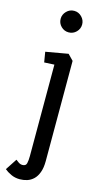

<svg xmlns="http://www.w3.org/2000/svg" viewBox="-176 -773 572 1086"><g transform="rotate(15 110.0 -230.0)"><path d="M63 270Q35 270 11.5 259Q-12 248 -27 235L17 168Q24 174 34.5 181Q45 188 57 188Q77 188 81 171Q85 154 85 129V-407L26 -404L16 -464L147 -487L179 -454V133Q179 172 169 199Q159 226 142.5 241.5Q126 257 105.5 263.5Q85 270 63 270ZM115 -604Q89 -604 70.5 -622.5Q52 -641 52 -667Q52 -692 70.5 -711Q89 -730 115 -730Q141 -730 159.5 -711Q178 -692 178 -667Q178 -641 159.5 -622.5Q141 -604 115 -604Z"/></g></svg>

Font: Kreon
Style: Regular
Weight: 400
Designer: Julia Petretta
Foundry: Julia Petretta and Eli Heuer
Version: Version 2.002